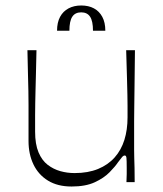

<svg xmlns="http://www.w3.org/2000/svg" viewBox="-20 -664 593 700"><path d="M241 16Q190 16 155 -5.5Q120 -27 102 -64.5Q84 -102 84 -150Q84 -194 84 -225Q84 -256 84 -281Q84 -306 83.5 -332Q83 -358 82 -393Q81 -428 80 -481H113Q112 -428 111 -393.5Q110 -359 109.5 -334.5Q109 -310 108.5 -289Q108 -268 108 -243.5Q108 -219 108 -184Q108 -138 120.5 -108.5Q133 -79 154 -63Q175 -47 200 -40Q225 -33 252 -33Q301 -33 337.5 -48Q374 -63 398 -90Q422 -117 433.5 -154Q445 -191 445 -236Q445 -261 445 -278Q445 -295 444.5 -317.5Q444 -340 443 -378Q442 -416 440 -481H472Q471 -403 470.5 -353Q470 -303 469.5 -272Q469 -241 469 -222Q469 -203 469 -188.5Q469 -174 469 -157Q469 -133 469 -117.5Q469 -102 469.5 -87Q470 -72 470.5 -52Q471 -32 471 0H441Q442 -17 442 -29.5Q442 -42 442 -51Q442 -80 441 -88.5Q440 -97 435 -97Q430 -97 426 -92.5Q422 -88 410 -72Q400 -57 379.5 -36Q359 -15 325.5 0.5Q292 16 241 16ZM188 -552Q188 -582 199 -602.5Q210 -623 230 -633.5Q250 -644 276 -644Q303 -644 322.5 -633.5Q342 -623 353 -602.5Q364 -582 364 -552H319Q319 -587 308.5 -603Q298 -619 276 -619Q254 -619 243.5 -603Q233 -587 233 -552Z"/></svg>

Font: Ojuju Light
Style: Regular
Weight: 300
Designer: Chisaokwu Joboson, Mirko Velimirovic
Foundry: Udi Foundry
Version: Version 1.000